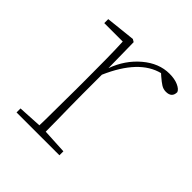

<svg xmlns="http://www.w3.org/2000/svg" viewBox="-140 -584 684 684"><g transform="rotate(45 202.5 -241.5)"><path d="M43 0V-20L133 -25Q134 -51 134 -84.5Q134 -118 134.5 -151Q135 -184 135 -210V-259Q135 -312 134.5 -360Q134 -408 132 -446H39V-466L151 -478L161 -472L163 -343Q185 -404 231.5 -443.5Q278 -483 331 -483Q357 -483 375 -475Q393 -467 397 -456Q397 -428 367 -428Q354 -428 343 -435Q332 -442 317 -455L308 -463Q220 -441 163 -310V-210Q163 -184 163.5 -150.5Q164 -117 164.5 -84Q165 -51 165 -25L259 -20V0Z"/></g></svg>

Font: Source Serif 4 ExtraLight
Style: Regular
Weight: 200
Designer: Frank Grießhammer
Foundry: Adobe
Version: Version 4.005;hotconv 1.1.0;makeotfexe 2.6.0